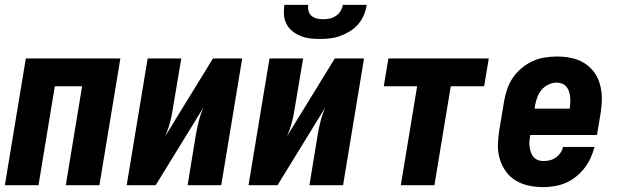

<svg xmlns="http://www.w3.org/2000/svg" viewBox="-20 -760 2540 788"><path d="M0 0 86 -520H474L388 0H250L317 -406H205L138 0Z M500 0 586 -520H724L689 -312Q685 -284 677.5 -256Q670 -228 658 -201L854 -520H974L888 0H750L784 -208Q789 -236 796 -264Q803 -292 815 -319L619 0Z M1000 0 1086 -520H1224L1189 -312Q1185 -284 1177.5 -256Q1170 -228 1158 -201L1354 -520H1474L1388 0H1250L1284 -208Q1289 -236 1296 -264Q1303 -292 1315 -319L1119 0ZM1293 -600Q1272 -600 1252 -602.5Q1232 -605 1213.5 -612.5Q1195 -620 1180 -632Q1165 -644 1156 -661Q1147 -678 1145.5 -698.5Q1144 -719 1147 -740H1245Q1243 -727 1246.5 -714.5Q1250 -702 1259 -694.5Q1268 -687 1280.5 -684Q1293 -681 1306 -681Q1320 -681 1333.5 -684Q1347 -687 1358.5 -694.5Q1370 -702 1377.5 -714.5Q1385 -727 1387 -740H1485Q1482 -719 1473.5 -698.5Q1465 -678 1450.5 -661Q1436 -644 1416.5 -632Q1397 -620 1376.5 -612.5Q1356 -605 1335 -602.5Q1314 -600 1293 -600Z M1625 0 1692 -406H1555L1574 -520H1986L1967 -406H1830L1763 0Z M2210 8Q2180 8 2151 2Q2122 -4 2097.5 -18.5Q2073 -33 2056.5 -56Q2040 -79 2031.5 -106.5Q2023 -134 2023.5 -164Q2024 -194 2029 -225L2049 -345Q2053 -369 2061.5 -394Q2070 -419 2085 -441Q2100 -463 2121 -480.5Q2142 -498 2166 -509Q2190 -520 2215.5 -524Q2241 -528 2266 -528Q2266 -528 2266 -528Q2266 -528 2266 -528Q2296 -528 2325 -522Q2354 -516 2378 -501Q2402 -486 2418.5 -463.5Q2435 -441 2442.5 -413Q2450 -385 2450 -355.5Q2450 -326 2445 -295L2430 -206H2156Q2154 -194 2153 -182Q2152 -170 2153.5 -158.5Q2155 -147 2158.5 -136Q2162 -125 2169 -116.5Q2176 -108 2187 -103.5Q2198 -99 2210 -99Q2223 -99 2236 -102Q2249 -105 2260.5 -113Q2272 -121 2280 -132.5Q2288 -144 2291 -157H2420Q2414 -134 2404 -112Q2394 -90 2379 -70.5Q2364 -51 2344 -35Q2324 -19 2302 -9.5Q2280 0 2256.5 4Q2233 8 2210 8ZM2174 -314H2318Q2320 -326 2320.5 -338Q2321 -350 2320 -361.5Q2319 -373 2315.5 -384Q2312 -395 2305 -403.5Q2298 -412 2287.5 -416.5Q2277 -421 2265 -421Q2248 -421 2231 -413Q2214 -405 2202.5 -391Q2191 -377 2185 -360.5Q2179 -344 2176 -327Z"/></svg>

Font: Iosevka SS04 Heavy Oblique
Style: Regular
Weight: 900
Italic angle: -9°
Monospace: yes
Designer: Belleve Invis
Foundry: Belleve Invis
Version: Version 19.0.0; ttfautohint (v1.8.4)